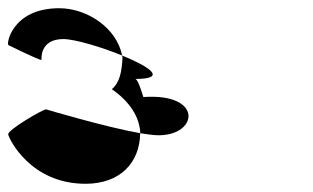

<svg xmlns="http://www.w3.org/2000/svg" viewBox="-24 -566 761 467"><path d="M-4 -239C-2 -228 50 -119 184 -119C268 -119 316 -170 317 -242C232 -257 88 -300 88 -300C80 -300 -6 -250 -4 -239ZM-3 -456C-3 -456 70 -420 77 -420C77 -420 71 -471 130 -471C157 -471 222 -452 273 -431C260 -498 188 -546 120 -546C4 -546 -10 -456 -3 -456ZM248 -349C276 -330 309 -298 316 -254C317 -250 317 -246 317 -242C335 -239 351 -237 362 -237C458 -237 471 -340 325 -330C327 -320 313 -374 305 -374C385 -374 339 -404 273 -431L274 -426C272 -392 268 -366 248 -349Z"/></svg>

Font: Ampere
Style: SCRevIta
Weight: 400
Version: Version 1